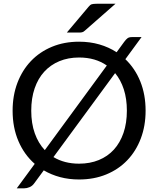

<svg xmlns="http://www.w3.org/2000/svg" viewBox="-20 -946 839 1020"><path d="M264 -111.5Q322 -76.5 400 -76.5Q458 -76.5 505 -95.8Q552 -115 585 -151.2Q618 -187.5 636 -239.8Q654 -292 654 -358Q654 -421 637.8 -471.2Q621.5 -521.5 591.5 -557.5ZM547.5 -598Q517.5 -619 480.5 -629.8Q443.5 -640.5 400 -640.5Q342.5 -640.5 295.5 -621Q248.5 -601.5 215.2 -565.2Q182 -529 164 -476.5Q146 -424 146 -358Q146 -290.5 164.8 -237.8Q183.5 -185 218 -148.5ZM646 -631.5Q697.5 -582.5 725.5 -513Q753.5 -443.5 753.5 -358Q753.5 -277.5 728 -210.2Q702.5 -143 656 -94.5Q609.5 -46 544.2 -19.2Q479 7.5 400 7.5Q346.5 7.5 299.5 -5Q252.5 -17.5 212.5 -41L162.5 27Q152 42 137.2 48.2Q122.5 54.5 108 54.5H69L164.5 -75.5Q108.5 -124.5 77.8 -196.5Q47 -268.5 47 -358Q47 -438.5 72.5 -505.8Q98 -573 144.5 -621.8Q191 -670.5 256 -697.5Q321 -724.5 400 -724.5Q457.5 -724.5 507.8 -710Q558 -695.5 599.5 -668.5L640 -724Q650 -737.5 658 -743.2Q666 -749 682 -749H732ZM593.5 -926 430.5 -783Q423 -776 416 -774.5Q409 -773 399 -773H335L450.5 -910Q459 -921 467.8 -923.5Q476.5 -926 493 -926Z"/></svg>

Font: Lato-Regular
Style: Regular
Weight: 400
Designer: Lukasz Dziedzic with Adam Twardoch and Botio Nikoltchev
Foundry: tyPoland Lukasz Dziedzic
Version: Version 2.015; 2015-08-06; http://www.latofonts.com/